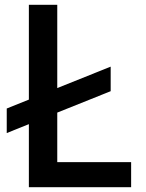

<svg xmlns="http://www.w3.org/2000/svg" viewBox="-20 -778 605 798"><path d="M525 -104V0H100V-262L8 -225V-327L100 -364V-758H218V-412L440 -501V-399L218 -310V-104Z"/></svg>

Font: Biryani SemiBold
Style: Regular
Weight: 600
Designer: Dan Reynolds and Mathieu Réguer
Foundry: Dan Reynolds and Mathieu Réguer
Version: Version 1.004; ttfautohint (v1.1) -l 5 -r 5 -G 72 -x 0 -D la